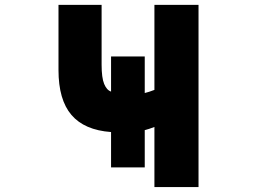

<svg xmlns="http://www.w3.org/2000/svg" viewBox="-20 -752 1040 774"><path d="M563.5 -377Q580.1 -380.9 602.5 -389.6V-732.4H780.3V2H602.5V-240.2Q580.1 -231.4 563.5 -227.5V-77.1H427.7V-219.7Q320.3 -227.5 268.1 -288.6Q215.8 -349.6 215.8 -469.7V-732.4H389.6V-491.2Q389.6 -438.5 399.9 -413.6Q410.2 -388.7 427.7 -382.8V-524.4H563.5Z"/></svg>

Font: GenEi Gothic M Heavy
Style: Regular
Weight: 800
Designer: o_tamon (Modified); [Source Han Sans]
Ryoko NISHIZUKA  (kana & ideographs); Paul D. Hunt (Latin, Greek & Cyrillic); Wenl
Version: Version 1.1a;Original Version 1.004